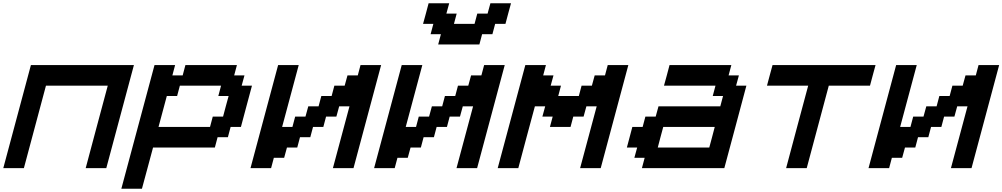

<svg xmlns="http://www.w3.org/2000/svg" viewBox="-20 -1020 6082 1165"><path d="M500 0H625Q652.8 -104 708.7 -312.3Q764.6 -520.5 792.5 -625H167.5Q139.6 -520.5 83.7 -312.3Q27.8 -104 0 0H125Q147 -83 191.9 -250Q236.8 -417 258.8 -500H633.8Q611.3 -417 566.7 -250Q522 -83 500 0Z M716.3 125H841.3Q852.5 83.5 875 0.2Q897.5 -83 908.7 -125H1283.7L1300.3 -187.5H1362.8L1379.4 -250H1441.9Q1453.1 -292 1475.3 -375.2Q1497.6 -458.5 1508.8 -500H1446.3L1463.4 -562.5H1400.9L1417.5 -625H1105L1088.4 -562.5H1025.9L1042.5 -625H917.5Q883.8 -500 816.9 -250Q750 0 716.3 125ZM1254.4 -250H941.9L992.2 -437.5H1054.7L1071.3 -500H1321.3L1304.7 -437.5H1367.2Q1361.3 -417 1350.1 -375Q1338.9 -333 1333.5 -312.5H1271Z M2000 0H2125Q2152.8 -104 2208.7 -312.3Q2264.6 -520.5 2292.5 -625H2167.5L2150.9 -562.5H2088.4L2071.3 -500H2008.8L1992.2 -437.5H1929.7L1913.1 -375H1850.6L1833.5 -312.5H1771L1754.4 -250H1691.9Q1708.5 -312.5 1742.2 -437.5Q1775.9 -562.5 1792.5 -625H1667.5Q1639.6 -520.5 1583.7 -312.3Q1527.8 -104 1500 0H1625L1641.6 -62.5H1704.1L1721.2 -125H1783.7L1800.3 -187.5H1862.8L1879.4 -250H1941.9L1958.5 -312.5H2021L2038.1 -375H2100.6Q2084 -312.5 2050.3 -187.5Q2016.6 -62.5 2000 0Z M2750 0H2875Q2902.8 -104 2958.7 -312.3Q3014.6 -520.5 3042.5 -625H2917.5L2900.9 -562.5H2838.4L2821.3 -500H2758.8L2742.2 -437.5H2679.7L2663.1 -375H2600.6L2583.5 -312.5H2521L2504.4 -250H2441.9Q2458.5 -312.5 2492.2 -437.5Q2525.9 -562.5 2542.5 -625H2417.5Q2389.6 -520.5 2333.7 -312.3Q2277.8 -104 2250 0H2375L2391.6 -62.5H2454.1L2471.2 -125H2533.7L2550.3 -187.5H2612.8L2629.4 -250H2691.9L2708.5 -312.5H2771L2788.1 -375H2850.6Q2834 -312.5 2800.3 -187.5Q2766.6 -62.5 2750 0ZM2638.7 -750H2888.7L2905.3 -812.5H2967.8L2984.4 -875H3046.9Q3052.2 -896 3063.5 -937.5Q3074.7 -979 3080.6 -1000H2955.6L2938.5 -937.5H2876L2859.4 -875H2734.4L2751 -937.5H2688.5L2705.6 -1000H2580.6Q2575.2 -979 2564 -937.3Q2552.7 -895.5 2546.9 -875H2609.4L2592.8 -812.5H2655.3Z M3500 0H3625Q3652.8 -104 3708.7 -312.3Q3764.6 -520.5 3792.5 -625H3667.5L3650.9 -562.5H3588.4L3571.3 -500H3508.8L3492.2 -437.5H3367.2L3383.8 -500H3321.3L3338.4 -562.5H3275.9L3292.5 -625H3167.5Q3139.6 -520.5 3083.7 -312.3Q3027.8 -104 3000 0H3125Q3141.6 -62.5 3175 -187.5Q3208.5 -312.5 3225.6 -375H3288.1L3271 -312.5H3333.5L3316.9 -250H3441.9L3458.5 -312.5H3521L3538.1 -375H3600.6Q3584 -312.5 3550.3 -187.5Q3516.6 -62.5 3500 0Z M3875 0H4375Q4397.5 -83 4442.1 -250Q4486.8 -417 4508.8 -500H4446.3L4463.4 -562.5H4400.9L4417.5 -625H4042.5Q4037.1 -604 4025.9 -562.3Q4014.6 -520.5 4008.8 -500H4321.3L4304.7 -437.5H4367.2L4350.6 -375H3975.6L3958.5 -312.5H3896L3879.4 -250H3816.9Q3811.5 -229 3800.3 -187.3Q3789.1 -145.5 3783.7 -125H3846.2L3829.1 -62.5H3891.6ZM4283.7 -125H3971.2Q3976.6 -145.5 3987.5 -187.3Q3998.5 -229 4004.4 -250H4316.9Q4311.5 -229 4300.5 -187.3Q4289.6 -145.5 4283.7 -125Z M4750 0H4875Q4897 -83 4941.9 -250Q4986.8 -417 5008.8 -500H5258.8Q5264.2 -520.5 5275.4 -562.3Q5286.6 -604 5292.5 -625H4667.5Q4661.6 -604 4650.4 -562.3Q4639.2 -520.5 4633.8 -500H4883.8Q4861.3 -417 4816.7 -250Q4772 -83 4750 0Z M5750 0H5875Q5902.8 -104 5958.7 -312.3Q6014.6 -520.5 6042.5 -625H5917.5L5900.9 -562.5H5838.4L5821.3 -500H5758.8L5742.2 -437.5H5679.7L5663.1 -375H5600.6L5583.5 -312.5H5521L5504.4 -250H5441.9Q5458.5 -312.5 5492.2 -437.5Q5525.9 -562.5 5542.5 -625H5417.5Q5389.6 -520.5 5333.7 -312.3Q5277.8 -104 5250 0H5375L5391.6 -62.5H5454.1L5471.2 -125H5533.7L5550.3 -187.5H5612.8L5629.4 -250H5691.9L5708.5 -312.5H5771L5788.1 -375H5850.6Q5834 -312.5 5800.3 -187.5Q5766.6 -62.5 5750 0Z"/></svg>

Font: Faithful 32x
Style: Oblique
Weight: 400
Foundry: Faithful Resource Pack
Version: Version 1.0; January 27, 2023